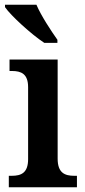

<svg xmlns="http://www.w3.org/2000/svg" viewBox="-20 -786 358 806"><path d="M166 -606H221V-619C194 -657 152 -721 133 -766H1V-756C25 -721 111 -642 166 -606ZM17 0H303V-48H292C252 -48 222 -60 222 -120V-536H20V-488H30C69 -488 98 -476 98 -420V-118C98 -60 69 -48 29 -48H17Z"/></svg>

Font: Noto Serif Khmer SemiCondensed SemiBold
Style: Regular
Weight: 600
Width: 4
Designer: Danh Hong and the Monotype Design Team
Foundry: Monotype Imaging Inc.
Version: Version 2.004